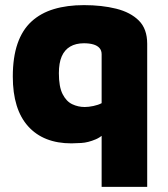

<svg xmlns="http://www.w3.org/2000/svg" viewBox="-20 -545 655 750"><path d="M308 -525Q378 -525 434 -511Q490 -497 522.5 -464.5Q555 -432 555 -374V185H377V-104L407 -48Q385 -14 354.5 -1Q324 12 297.5 13.5Q271 15 259 15Q150 15 90 -51.5Q30 -118 30 -246Q30 -321 48.5 -374.5Q67 -428 103 -461Q139 -494 190.5 -509.5Q242 -525 308 -525ZM308 -376Q276 -376 254 -363Q232 -350 221 -324.5Q210 -299 210 -259Q210 -206 224.5 -177.5Q239 -149 262 -138Q285 -127 311 -127Q326 -127 345 -131Q364 -135 377 -142V-333Q377 -348 368.5 -357.5Q360 -367 344.5 -371.5Q329 -376 308 -376Z"/></svg>

Font: Maven Pro Black
Style: Regular
Weight: 900
Designer: Joe Prince
Foundry: Joe Prince
Version: Version 2.103